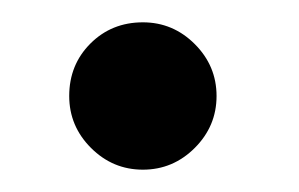

<svg xmlns="http://www.w3.org/2000/svg" viewBox="-20 -142 268 172"><path d="M174 -56Q174 -29 154.5 -9.5Q135 10 108 10Q81 10 61.5 -9.5Q42 -29 42 -56Q42 -84 61 -103Q80 -122 108 -122Q135 -122 154.5 -102.5Q174 -83 174 -56Z"/></svg>

Font: Rosario Light Light
Style: Regular
Weight: 300
Version: Version 1.101; ttfautohint (v1.8.1.43-b0c9)